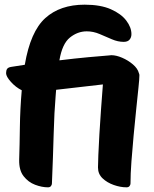

<svg xmlns="http://www.w3.org/2000/svg" viewBox="-20 -787 659 821"><path d="M185 14Q159 14 130 3Q101 -8 81 -33.5Q61 -59 62 -104Q64 -166 65 -243.5Q66 -321 73 -401Q47 -414 26.5 -437Q6 -460 6 -474Q6 -486 10.5 -492.5Q15 -499 28 -501Q50 -505 86 -510Q110 -652 173.5 -709.5Q237 -767 342 -767Q410 -767 454 -747.5Q498 -728 520 -699Q542 -670 542 -641Q542 -627 534 -617.5Q526 -608 509 -608Q484 -608 458.5 -619Q433 -630 406 -641.5Q379 -653 351 -653Q312 -653 279 -626.5Q246 -600 234 -529Q299 -537 358.5 -542.5Q418 -548 446 -550Q451 -551 456 -551Q477 -551 502.5 -540Q528 -529 548.5 -511.5Q569 -494 574 -474Q576 -470 576 -466Q576 -465 576 -464V-463Q576 -450 572 -411.5Q568 -373 562.5 -320Q557 -267 551.5 -209Q546 -151 542 -96.5Q538 -42 538 -2Q538 3 534 8.5Q530 14 521 14Q495 14 466.5 4Q438 -6 418.5 -24.5Q399 -43 399 -71Q399 -86 400.5 -124Q402 -162 405 -213Q408 -264 412 -319.5Q416 -375 420 -426Q373 -421 320 -414.5Q267 -408 220 -403L218 -378Q212 -308 209.5 -214.5Q207 -121 202 -2Q202 3 198 8.5Q194 14 185 14Z"/></svg>

Font: Protest Riot
Style: Regular
Weight: 400
Designer: Octavio Pardo
Foundry: Ashler Design
Version: Version 2.005; ttfautohint (v1.8.4.7-5d5b)